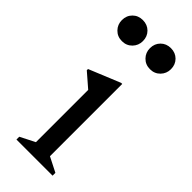

<svg xmlns="http://www.w3.org/2000/svg" viewBox="-230 -738 774 774"><g transform="rotate(45 157.0 -350.5)"><path d="M74 -581Q48 -581 31 -598.5Q14 -616 14 -641Q14 -667 31 -684Q48 -701 74 -701Q100 -701 117 -684Q134 -667 134 -641Q134 -616 117 -598.5Q100 -581 74 -581ZM234 -581Q208 -581 191 -598.5Q174 -616 174 -641Q174 -667 191 -684Q208 -701 234 -701Q260 -701 277 -684Q294 -667 294 -641Q294 -616 277 -598.5Q260 -581 234 -581ZM54 0V-16L117 -48V-346L57 -398V-405L191 -460H197V-48L260 -16V0Z"/></g></svg>

Font: Spectral
Style: Regular
Weight: 400
Designer: Jean-Baptiste Levee
Foundry: Production Type
Version: Version 2.001